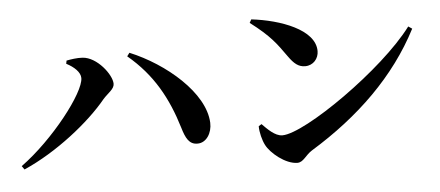

<svg xmlns="http://www.w3.org/2000/svg" viewBox="-48 -811 2097 916"><g transform="rotate(-5 1000.0 -353.5)"><path d="M284 -570C321 -551 350 -524 350 -496C350 -426 186 -215 30 -102L42 -85C200 -154 362 -283 447 -387C470 -413 501 -430 501 -455C501 -499 433 -588 364 -592C339 -594 307 -589 287 -585ZM876 -136C917 -136 946 -180 944 -230C938 -374 759 -526 589 -596L577 -580C697 -480 761 -361 804 -219C819 -168 835 -135 876 -136Z M1182 -704 1173 -688C1269 -615 1294 -578 1341 -512C1366 -477 1387 -459 1419 -459C1458 -459 1484 -490 1484 -526C1484 -629 1320 -688 1182 -704ZM1925 -605C1781 -412 1390 -140 1282 -140C1246 -140 1211 -178 1187 -202L1173 -193C1173 -164 1183 -125 1195 -102C1215 -62 1285 -3 1342 -3C1371 -3 1384 -36 1416 -56C1648 -198 1830 -374 1943 -593Z"/></g></svg>

Font: Noto Serif CJK TC
Style: Bold
Weight: 700
Designer: Ryoko NISHIZUKA 西塚涼子 (kana & ideographs); Frank Grießhammer (Latin, Greek & Cyrillic); Wenlong ZHANG 张文龙 (bopomofo); San
Foundry: Adobe
Version: Version 2.001;hotconv 1.1.0;makeotfexe 2.6.0